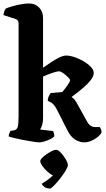

<svg xmlns="http://www.w3.org/2000/svg" viewBox="-34 -820 608 1106"><path d="M194 0Q183 0 159 -3.5Q135 -7 106 -12.5Q77 -18 52 -24Q27 -30 16 -34Q16 -42 19.5 -51Q23 -60 26 -66L46 -69Q63 -72 68 -89Q73 -106 73 -151V-683Q73 -692 69.5 -699.5Q66 -707 57 -710L-14 -733Q-13 -746 -8.5 -756.5Q-4 -767 0 -771Q10 -776 34 -783Q58 -790 85 -795Q112 -800 134 -800Q169 -800 191.5 -776.5Q214 -753 214 -717V-430Q236 -445 260.5 -461.5Q285 -478 308 -489Q331 -500 347 -500Q368 -500 395 -491Q422 -482 447.5 -467Q473 -452 489.5 -434.5Q506 -417 506 -401Q506 -381 489 -359Q472 -337 448 -316.5Q424 -296 404 -281Q384 -266 378 -261Q382 -259 389 -253Q396 -247 406 -231L467 -121Q475 -105 487 -96.5Q499 -88 515 -88H541Q544 -84 547.5 -75.5Q551 -67 551 -57Q544 -43 527 -29.5Q510 -16 490 -8Q470 0 452 0Q425 0 399.5 -15.5Q374 -31 355 -68L292 -192Q278 -218 264 -227Q250 -236 241 -239Q241 -253 247 -265.5Q253 -278 258 -284L325 -290Q330 -296 341 -310Q352 -324 361 -338.5Q370 -353 370 -358Q370 -363 357.5 -375.5Q345 -388 330.5 -398.5Q316 -409 307 -409Q293 -409 266 -399.5Q239 -390 214 -379V-138Q214 -117 208.5 -99.5Q203 -82 197 -74L272 -65Q274 -61 276.5 -52.5Q279 -44 279 -35Q273 -27 257 -19Q241 -11 223 -5.5Q205 0 194 0ZM255 266Q234 266 222 257Q210 248 206 239Q223 228 240.5 216Q258 204 271 190Q256 184 239 168.5Q222 153 210 136Q198 119 198 108Q198 98 216 82.5Q234 67 255.5 55Q277 43 290 43Q301 43 317 60Q333 77 345 98Q357 119 357 131Q357 142 343.5 164Q330 186 311.5 209.5Q293 233 276.5 249.5Q260 266 255 266Z"/></svg>

Font: Texturina 72pt ExtraBold
Style: Regular
Weight: 800
Designer: Guillermo Torres Carreño
Foundry: Omnibus-Type
Version: Version 1.002; ttfautohint (v1.8.3)